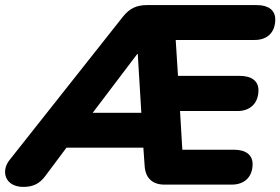

<svg xmlns="http://www.w3.org/2000/svg" viewBox="-57 -725 1101 754"><path d="M35 9C73 9 99 -4 121 -34L204 -145H506L511 -74C514 -26 541 0 589 0H853C904 0 935 -31 935 -81C935 -116 909 -137 862 -137H659L650 -289H876C926 -289 958 -320 958 -371C958 -406 932 -427 885 -427H642L633 -568H943C993 -568 1024 -598 1024 -649C1024 -684 998 -705 952 -705H520C481 -705 453 -693 427 -661L-20 -96C-54 -53 -38 9 35 9ZM482 -513H484L498 -282H307Z"/></svg>

Font: SN Pro Heavy
Style: Italic
Weight: 800
Italic angle: -9°
Designer: Tobias Whetton
Foundry: Supernotes
Version: Version 1.001;Glyphs 3.2 (3249)